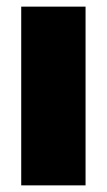

<svg xmlns="http://www.w3.org/2000/svg" viewBox="-20 -559 322 579"><path d="M44 0V-539H238V0Z"/></svg>

Font: Exo Thin Black
Style: Regular
Weight: 900
Version: Version 2.000